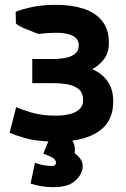

<svg xmlns="http://www.w3.org/2000/svg" viewBox="-20 -564 524 797"><path d="M280 20Q360 9 405 -30.5Q450 -70 450 -143Q450 -193 427 -226Q404 -259 363 -277Q392 -292 412 -319Q432 -346 432 -386Q432 -442 404 -477Q376 -512 326.5 -528Q277 -544 212 -544Q155 -544 112 -534.5Q69 -525 45 -515L46 -467Q57 -456 79.5 -447Q102 -438 139 -423Q171 -427 207 -428Q243 -429 271 -420Q307 -408 307 -376Q307 -352 290 -339.5Q273 -327 248.5 -323Q224 -319 199 -319H114V-219H202Q225 -219 254 -215Q283 -211 304 -196Q325 -181 325 -148Q325 -116 295 -100Q265 -84 212 -84Q151 -84 106.5 -98Q62 -112 47 -119L20 -13Q42 -3 83.5 9Q125 21 181 23Q175 36 169.5 49.5Q164 63 160 74Q183 82 195.5 89Q208 96 212 107Q215 125 194 125Q175 125 155.5 120.5Q136 116 125 112L107 198Q127 205 152.5 209Q178 213 200 213Q260 213 288.5 189.5Q317 166 323 135Q325 113 315.5 98.5Q306 84 290 72Q292 58 290 45Q288 32 280 20Z"/></svg>

Font: Repo DemiBold
Style: Regular
Weight: 600
Designer: Stefan Peev
Foundry: Context Ltd
Version: Version 1.502